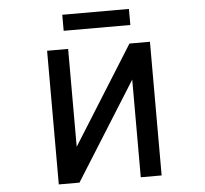

<svg xmlns="http://www.w3.org/2000/svg" viewBox="-60 -983 1120 1048"><g transform="rotate(-5 500.0 -459.5)"><path d="M783.2 1H668.9V-534.2L333 1H219.7V-731.4H335V-195.3L670.9 -731.4H783.2ZM319.3 -832V-919.9H684.6V-832Z"/></g></svg>

Font: Gen Shin Gothic Monospace Medium
Style: Regular
Weight: 500
Designer: [Source Han Sans]
Ryoko NISHIZUKA  (kana & ideographs); Paul D. Hunt (Latin, Greek & Cyrillic); Wenlong ZHANG  (bopomofo
Version: Version 1.002.20150607